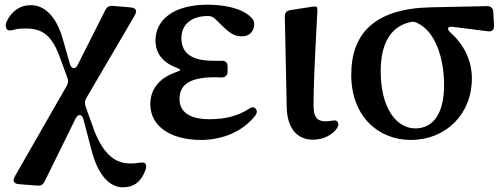

<svg xmlns="http://www.w3.org/2000/svg" viewBox="-20 -571 2141 815"><path d="M40 202C44 208 51 210 64 211L139 217C153 218 163 213 169 200L301 -68C311 -88 328 -88 334 -65L366 57C395 177 448 224 501 224C551 224 579 199 597 152C602 140 601 132 598 125C594 118 585 118 570 120C559 122 547 123 535 123C471 123 422 88 381 -14L343 -120C339 -132 340 -143 346 -154L551 -504C558 -517 560 -525 555 -531C550 -537 542 -539 530 -540L457 -546C443 -547 433 -541 427 -528L310 -296C300 -275 283 -278 277 -299L246 -407C218 -504 168 -549 111 -549C66 -549 30 -526 8 -479C3 -466 3 -458 8 -449C12 -441 22 -440 36 -444C49 -448 66 -450 88 -450C157 -450 199 -425 234 -328L266 -241C270 -229 270 -219 264 -208L44 176C37 188 36 197 40 202Z M833 23C927 23 1012 -14 1064 -81C1072 -92 1072 -102 1065 -110C1058 -118 1048 -117 1035 -108C991 -80 939 -65 869 -65C779 -65 742 -100 742 -151C742 -203 773 -243 891 -243C899 -243 906 -243 919 -242C937 -242 946 -251 946 -267V-289C946 -305 937 -314 920 -313H885C785 -313 750 -352 750 -409C750 -466 791 -503 863 -503C876 -503 885 -499 894 -490L927 -458C964 -422 982 -417 1009 -417C1036 -417 1056 -434 1059 -464C1060 -476 1057 -485 1049 -494C1012 -535 936 -551 861 -551C712 -551 640 -483 640 -400C640 -347 668 -306 731 -283C749 -276 749 -272 731 -266C650 -239 618 -187 618 -129C618 -31 710 23 833 23Z M1309 22C1353 22 1393 1 1412 -29C1418 -39 1417 -47 1413 -54C1409 -61 1399 -61 1385 -58C1378 -57 1371 -56 1364 -56C1330 -56 1311 -69 1311 -123C1311 -195 1314 -282 1327 -519C1328 -533 1326 -540 1324 -542C1321 -544 1314 -544 1302 -542L1212 -528C1196 -525 1189 -517 1189 -501L1197 -117C1199 -21 1245 22 1309 22Z M1724 23C1871 23 1983 -85 1983 -238C1983 -319 1945 -386 1893 -432C1875 -448 1879 -460 1903 -457L2052 -438C2069 -436 2078 -445 2077 -463L2074 -520C2073 -536 2064 -545 2048 -545L1810 -540C1571 -535 1471 -430 1471 -253C1471 -80 1583 23 1724 23ZM1596 -269C1596 -380 1634 -457 1721 -477C1731 -480 1739 -479 1750 -474C1828 -439 1865 -324 1865 -210C1865 -92 1821 -26 1743 -26C1662 -26 1596 -113 1596 -269Z"/></svg>

Font: 寒蝉锦书宋Pro Soft
Style: Regular
Weight: 700
Designer: 寒蝉锦书宋{Warren} 思源宋体{Ryoko NISHIZUKA 西塚涼子 (kana & ideographs); Frank Grießhammer (Latin, Greek & Cyrillic); Wenlong ZHANG 
Foundry: Adobe & ChillType
Version: Version 2.000;Glyphs 3.1.1 (3135)